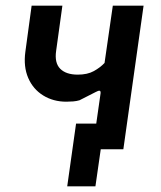

<svg xmlns="http://www.w3.org/2000/svg" viewBox="-20 -524 566 674"><path d="M216 130 247 -90H361L342 -58L315 130ZM305 0 333 -196Q334 -205 329.5 -205.5Q325 -206 316 -201L259 -172Q249 -169 237 -168Q225 -167 213 -167Q167 -167 131.5 -189Q96 -211 79 -250.5Q62 -290 69 -342L91 -504H199L177 -345Q171 -303 191.5 -282.5Q212 -262 253 -262Q287 -262 309.5 -274.5Q332 -287 347 -303L376 -504H484L413 0Z"/></svg>

Font: Finlandica Medium
Style: Italic
Weight: 500
Italic angle: -8°
Designer: Niklas Ekholm, Juho Hiilivirta, Jaakko Suomalainen
Foundry: Helsinki Type Studio
Version: Version 1.063